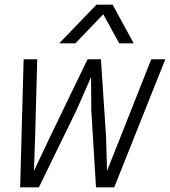

<svg xmlns="http://www.w3.org/2000/svg" viewBox="-20 -800 726 820"><path d="M66 0 81 -547H139L130 -216L125 -70L194 -216L354 -547H411L433 -216L437 -70L495 -216L626 -547H686L468 0H390L370 -328L369 -471L306 -328L146 0ZM233 -615 392 -780H461L551 -615H489L421 -739L302 -615Z"/></svg>

Font: Azeret Mono ExtraLight
Style: Italic
Weight: 250
Italic angle: -12°
Designer: Martin Vácha
Foundry: Displaay
Version: Version 1.002